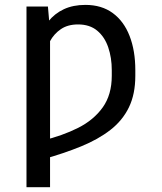

<svg xmlns="http://www.w3.org/2000/svg" viewBox="-20 -573 671 796"><path d="M187.5 -444.3V203.1H89.8V-545.9H178.7ZM162.1 -334 115.2 -293.9Q121.1 -354 137 -401.9Q152.8 -449.7 179.7 -483.4Q206.5 -517.1 244.9 -534.9Q283.2 -552.7 334 -552.7Q401.4 -552.7 447.5 -518.8Q493.7 -484.9 517.3 -423.8Q541 -362.8 541 -282.2V-258.8Q541 -182.6 514.4 -127.9Q487.8 -73.2 437.5 -34.2Q387.2 4.9 316.2 33.9Q245.1 63 156.2 87.9V9.8Q238.8 -10.3 303.5 -42.7Q368.2 -75.2 405.8 -127.7Q443.4 -180.2 443.4 -258.8V-282.2Q443.4 -333.5 428.7 -376.7Q414.1 -419.9 383.1 -445.8Q352.1 -471.7 303.7 -471.7Q261.2 -471.7 232.7 -452.4Q204.1 -433.1 187 -401.6Q169.9 -370.1 162.1 -334Z"/></svg>

Font: GitLab Sans
Style: Regular
Weight: 400
Designer: Rasmus Andersson
Foundry: Modifications by GitLab B.V., manufactured by rsms
Version: Version 4.000;git-c8fb6b7